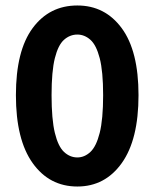

<svg xmlns="http://www.w3.org/2000/svg" viewBox="-20 -668 563 700"><path d="M262 12Q160 12 99 -73.5Q38 -159 38 -321Q38 -483 99 -565.5Q160 -648 262 -648Q363 -648 424 -565Q485 -482 485 -321Q485 -159 424 -73.5Q363 12 262 12ZM262 -94Q288 -94 309.5 -114Q331 -134 343.5 -183.5Q356 -233 356 -321Q356 -408 343.5 -456Q331 -504 309.5 -523Q288 -542 262 -542Q235 -542 213.5 -523Q192 -504 180 -456Q168 -408 168 -321Q168 -233 180 -183.5Q192 -134 213.5 -114Q235 -94 262 -94Z"/></svg>

Font: Assistant ExtraLight
Style: Bold
Weight: 700
Version: Version 3.000